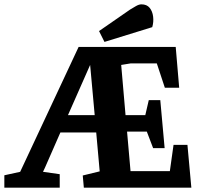

<svg xmlns="http://www.w3.org/2000/svg" viewBox="-24 -864 926 884"><path d="M-4 0V-57L92 -78L60 -54L338 -648H785L801 -460H735L698 -572H577L534 -565L554 -334H645L661 -403H714L734 -182H681L652 -258H561L577 -76Q588 -76 599 -76Q610 -76 620 -76H758L775 -197H839L857 0H362L357 -56L435 -75L419 -254H254L183 -92L174 -73L251 -62V0ZM289 -334H412L391 -565ZM457 -671 432 -721 575 -820Q588 -828 602 -836Q616 -844 627 -844Q652 -844 665 -828Q678 -812 681 -787.5Q684 -763 677 -739Z"/></svg>

Font: Faustina Light
Style: Bold
Weight: 700
Version: Version 1.200